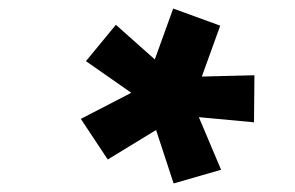

<svg xmlns="http://www.w3.org/2000/svg" viewBox="-20 -739 690 449"><path d="M232 -366 169 -461 287 -522 181 -596 251 -681 342 -600 385 -719 495 -679 452 -560 575 -563 574 -453 445 -465 497 -342 386 -310 345 -435Z"/></svg>

Font: Azeret Mono Thin
Style: Bold Italic
Weight: 700
Italic angle: -12°
Version: Version 1.002